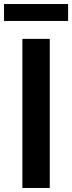

<svg xmlns="http://www.w3.org/2000/svg" viewBox="-33 -933 358 953"><path d="M305 -829V-913H-13V-829ZM214 0V-740H78V0Z"/></svg>

Font: Be Vietnam Pro SemiBold
Style: Regular
Weight: 600
Designer: Lam Bao, Tony Le, Vietanh Nguyen
Foundry: Yellow Type Foundry
Version: Version 1.002